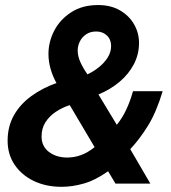

<svg xmlns="http://www.w3.org/2000/svg" viewBox="-20 -723 672 756"><path d="M222.7 12.6Q161.3 12.6 113.3 -10.3Q65.3 -33.3 37.7 -74.1Q10 -114.9 10 -169Q10 -224.9 34.7 -268.9Q59.5 -312.9 103.4 -344.7Q147.3 -376.6 202.3 -396.1Q187.3 -423.1 179 -452.4Q170.8 -481.7 170.8 -510.6Q170.8 -558.2 193.6 -602.3Q216.5 -646.4 260.4 -674.7Q304.3 -703.1 365.6 -703.1Q415.7 -703.3 452 -682.4Q488.3 -661.5 507.8 -627.5Q527.4 -593.6 527.4 -553.9Q527.4 -509.6 507.4 -470.7Q487.3 -431.9 451.4 -401.4Q415.5 -370.9 367.7 -350.9L439.9 -231.6Q461.4 -258.1 476.9 -290.8Q492.4 -323.5 503.7 -363.8H620.5Q595.4 -281 563 -228.5Q530.6 -176 492.9 -135.7L572 0H434.8L405.6 -48.7Q355.5 -13.3 310.3 -0.4Q265.2 12.6 222.7 12.6ZM244.6 -102.7Q272 -102.7 298.2 -112Q324.4 -121.3 352.6 -143.6L254.6 -309.1Q224.5 -299.3 199.2 -282.3Q173.9 -265.3 158.8 -241.4Q143.7 -217.5 143.7 -185.6Q143.7 -146.8 172.8 -124.7Q201.8 -102.7 244.6 -102.7ZM324.4 -430.2Q347.8 -441.2 369 -458Q390.2 -474.8 403.9 -496.3Q417.5 -517.9 417.5 -541.8Q417.5 -567.5 401 -583.2Q384.5 -599 358.6 -599Q335.3 -599 318.9 -587.7Q302.5 -576.4 294.2 -559.3Q285.9 -542.3 285.9 -524.1Q285.9 -501.5 296.8 -477.7Q307.7 -453.9 324.4 -430.2Z"/></svg>

Font: Atkinson Hyperlegible Mono ExtraLight
Style: Italic
Weight: 200
Italic angle: -12°
Monospace: yes
Designer: Elliott Scott, Megan Eiswerth, Linus Boman, Theodore Petrosky, Letters from Sweden
Foundry: Applied Design Works, Letters from Sweden
Version: Version 2.001